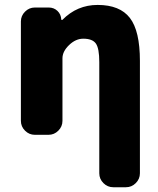

<svg xmlns="http://www.w3.org/2000/svg" viewBox="-20 -578 653 794"><path d="M66.4 -489.3Q66.4 -512.7 83.5 -529.8Q100.6 -546.9 124 -546.9H181.6Q203.1 -546.9 217.8 -532.7Q232.4 -518.6 233.4 -497.1Q233.4 -496.1 235.4 -495.6Q237.3 -495.1 238.3 -496.1Q298.8 -557.6 383.8 -557.6Q475.6 -557.6 517.1 -503.9Q558.6 -450.2 558.6 -326.2V138.7Q558.6 162.1 541.5 179.2Q524.4 196.3 501 196.3H448.2Q424.8 196.3 407.7 179.2Q390.6 162.1 390.6 138.7V-321.3Q390.6 -377.9 376.5 -397.9Q362.3 -418 324.2 -418Q293 -418 265.6 -391.6Q238.3 -365.2 238.3 -336.9V-78.1Q238.3 -54.7 221.2 -37.6Q204.1 -20.5 180.7 -20.5H124Q100.6 -20.5 83.5 -37.6Q66.4 -54.7 66.4 -78.1Z"/></svg>

Font: Gen Jyuu Gothic Heavy
Style: Bold
Weight: 900
Designer: [Source Han Sans]
Ryoko NISHIZUKA  (kana & ideographs); Paul D. Hunt (Latin, Greek & Cyrillic); Wenlong ZHANG  (bopomofo
Version: Version 1.002.20150607